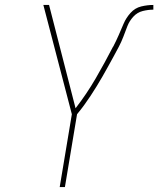

<svg xmlns="http://www.w3.org/2000/svg" viewBox="-20 -755 639 775"><path d="M221 0H242L291 -294Q306 -312 319.5 -330.5Q333 -349 345.5 -368Q358 -387 370 -406.5Q382 -426 393.5 -446Q405 -466 416 -486Q427 -506 438 -526Q449 -546 459.5 -566Q470 -586 478 -607Q486 -628 494 -649Q502 -670 518 -687.5Q534 -705 556 -710.5Q578 -716 599 -716V-735Q575 -735 550 -729Q525 -723 507 -703Q489 -683 479 -659.5Q469 -636 459 -613Q449 -590 437 -567Q437 -567 437 -567L436 -566Q403 -502 366.5 -439Q330 -376 285 -318L178 -735H155L270 -294Z"/></svg>

Font: Iosevka Sparkle Thin Oblique
Style: Regular
Weight: 100
Italic angle: -9°
Designer: Belleve Invis
Foundry: Belleve Invis
Version: Version 4.5.0; ttfautohint (v1.8.3)